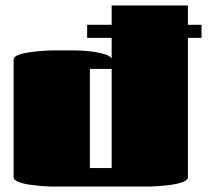

<svg xmlns="http://www.w3.org/2000/svg" viewBox="-20 -685 770 705"><path d="M300 -546V-594H390V-665H670V-594H720V-546H670V-34Q670 -24 652 -17Q634 -10 608.5 -6.5Q583 -3 560.5 -1.5Q538 0 530 0H170Q162 0 139.5 -1.5Q117 -3 91.5 -6.5Q66 -10 48 -17Q30 -24 30 -34V-466Q30 -477 48 -483.5Q66 -490 91.5 -493.5Q117 -497 139.5 -498.5Q162 -500 170 -500H251Q262 -500 282.5 -499Q303 -498 326 -494.5Q349 -491 367 -485Q385 -479 390 -470V-546ZM310 -68H390V-432H310Z"/></svg>

Font: Gajraj One
Style: Regular
Weight: 400
Designer: Saurabh Sharma
Foundry: Saurabh Sharma
Version: Version 1.000